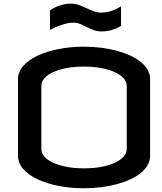

<svg xmlns="http://www.w3.org/2000/svg" viewBox="-20 -1010 882 1045"><path d="M436.5 -755.9Q485.8 -755.9 531.7 -750Q577.6 -744.1 617.7 -733.2Q657.7 -722.2 690.7 -706.8Q723.6 -691.4 747.3 -671.9Q771 -652.3 783.9 -629.2Q796.9 -606 796.9 -580.1V-161.1Q796.9 -135.3 783.9 -112.1Q771 -88.9 747.3 -69.3Q723.6 -49.8 690.7 -34.4Q657.7 -19 617.7 -8.1Q577.6 2.9 531.7 8.8Q485.8 14.6 436.5 14.6Q363.3 14.6 298.1 1.7Q232.9 -11.2 184.1 -34.4Q135.3 -57.6 106.7 -89.8Q78.1 -122.1 78.1 -161.1V-580.1Q78.1 -618.7 106.7 -651.1Q135.3 -683.6 184.1 -706.8Q232.9 -730 298.1 -742.9Q363.3 -755.9 436.5 -755.9ZM669.9 -543Q669.9 -564 653.8 -582.8Q637.7 -601.6 607.7 -616Q577.6 -630.4 534.4 -638.9Q491.2 -647.5 436.5 -647.5Q384.3 -647.5 341.8 -639.4Q299.3 -631.3 268.8 -617.2Q238.3 -603 221.7 -584Q205.1 -564.9 205.1 -543V-198.2Q205.1 -176.8 221.7 -157.7Q238.3 -138.7 268.8 -124.5Q299.3 -110.4 341.8 -102.1Q384.3 -93.8 436.5 -93.8Q491.2 -93.8 534.4 -102.3Q577.6 -110.8 607.7 -125.5Q637.7 -140.1 653.8 -158.9Q669.9 -177.7 669.9 -198.2ZM366.2 -990.2Q389.2 -990.2 409.7 -982.7Q430.2 -975.1 450 -965.8Q469.7 -956.5 489.3 -949Q508.8 -941.4 530.3 -941.4Q552.7 -941.4 572.5 -946.5Q592.3 -951.7 606.9 -958.5Q624 -965.8 638.7 -975.6V-869.1Q625 -860.4 608.9 -854Q594.7 -848.1 575.7 -843.5Q556.6 -838.9 533.2 -838.9Q508.8 -838.9 489.5 -846.4Q470.2 -854 452.6 -862.8Q435.1 -871.6 417.5 -879.2Q399.9 -886.7 379.9 -886.7Q357.4 -886.7 334.7 -880.4Q312 -874 293.5 -866.7Q272 -857.9 252 -846.7V-954.1Q266.6 -963.9 284.7 -972.2Q300.3 -979 320.8 -984.6Q341.3 -990.2 366.2 -990.2Z"/></svg>

Font: Revalia
Style: Regular
Weight: 400
Designer: Johan Kallas, Mihkel Virkus
Foundry: Johan Kallas, Mihkel Virkus
Version: Version 1.001